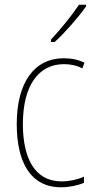

<svg xmlns="http://www.w3.org/2000/svg" viewBox="-20 -850 401 814"><path d="M345 -823V-830H315C282 -781 241 -731 196 -682V-672H212C255 -711 311 -775 345 -823ZM239 -56C274 -56 311 -64 336 -75V-101C307 -88 273 -81 241 -81C125 -81 77 -183 77 -324C77 -488 144 -578 251 -578C278 -578 305 -573 329 -560L338 -584C312 -597 284 -603 250 -603C126 -603 51 -501 51 -324C51 -163 109 -56 239 -56Z"/></svg>

Font: Noto Sans Malayalam UI Condensed Thin
Style: Regular
Weight: 100
Width: 3
Designer: Jelle Bosma - Monotype Design Team
Foundry: Monotype Imaging Inc.
Version: Version 2.104